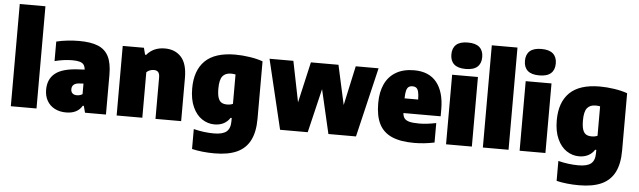

<svg xmlns="http://www.w3.org/2000/svg" viewBox="-58 -1048 5030 1512"><g transform="rotate(5 2457.0 -292.0)"><path d="M43.5 0V-808H246.5V0Z M795.5 -314V0H630L616 -53H607.5Q570.5 11 480.5 11Q428.5 11 389.5 -9.8Q350.5 -30.5 329.8 -67.8Q309 -105 309 -154Q309 -237.5 364.5 -282.8Q420 -328 542 -335L597.5 -338Q595.5 -362 585.5 -376Q575.5 -390 553.8 -396.5Q532 -403 494.5 -403Q462.5 -403 425.5 -398Q388.5 -393 355.5 -384V-538.5Q395.5 -548.5 443.2 -553.8Q491 -559 534.5 -559Q628.5 -559 685.2 -535.5Q742 -512 768.8 -458.8Q795.5 -405.5 795.5 -314ZM598 -144V-227.5L565.5 -225.5Q536 -224 521.2 -211Q506.5 -198 506.5 -175Q506.5 -154 519 -142.8Q531.5 -131.5 553 -131.5Q579 -131.5 598 -144Z M880 -550H1047.5L1061.5 -496H1070Q1123 -559 1213 -559Q1294 -559 1342 -506.5Q1390 -454 1390 -341.5V0H1187V-327Q1187 -357.5 1175.2 -370Q1163.5 -382.5 1141 -382.5Q1124 -382.5 1108.8 -376.2Q1093.5 -370 1083 -359.5V0H880Z M1494.5 211V53.5Q1576 74 1655.5 74Q1723.5 74 1754 49Q1784.5 24 1784.5 -34V-59.5H1775.5Q1756 -29 1724.8 -13Q1693.5 3 1653 3Q1600.5 3 1555 -26.8Q1509.5 -56.5 1481.8 -116.8Q1454 -177 1454 -264.5Q1454 -407 1531.2 -482.8Q1608.5 -558.5 1768 -559Q1824 -559 1882.8 -550.2Q1941.5 -541.5 1987.5 -525V-71.5Q1987.5 34 1953.2 100.5Q1919 167 1849.8 198.5Q1780.5 230 1673.5 230Q1574.5 230 1494.5 211ZM1784.5 -171V-403.5Q1766 -407 1749.5 -407Q1704 -407 1681.8 -378.8Q1659.5 -350.5 1659.5 -282Q1659.5 -235 1668.2 -209Q1677 -183 1694 -172.5Q1711 -162 1739 -162Q1765 -162 1784.5 -171Z M2722 -550H2902.5L2772 0H2554L2473.5 -347.5L2390.5 0H2172L2040.5 -550H2229L2294 -227.5L2367.5 -550H2585.5L2654 -238Z M3422.5 -216H3128Q3130.5 -188 3143 -173Q3155.5 -158 3183 -151.2Q3210.5 -144.5 3260 -144.5Q3316.5 -144.5 3392.5 -160V-6Q3310.5 11 3232 11Q3122.5 11 3054.8 -19.2Q2987 -49.5 2955.2 -112.5Q2923.5 -175.5 2923.5 -277Q2923.5 -365 2953.2 -428.2Q2983 -491.5 3041.2 -525.2Q3099.5 -559 3183.5 -559Q3301.5 -559 3362 -483.8Q3422.5 -408.5 3422.5 -270ZM3127 -332H3234.5Q3234 -371 3228.5 -392.8Q3223 -414.5 3211.8 -423.2Q3200.5 -432 3181.5 -432Q3162 -432 3150.5 -423.2Q3139 -414.5 3133.2 -393Q3127.5 -371.5 3127 -332Z M3484 0V-550H3688V0ZM3464 -709Q3464 -759.5 3494 -786.5Q3524 -813.5 3586 -813.5Q3648 -813.5 3678 -786.5Q3708 -759.5 3708 -709Q3708 -658.5 3678 -631.5Q3648 -604.5 3586 -604.5Q3524 -604.5 3494 -631.5Q3464 -658.5 3464 -709Z M3775 0V-808H3978V0Z M4065.5 0V-550H4269.5V0ZM4045.5 -709Q4045.5 -759.5 4075.5 -786.5Q4105.5 -813.5 4167.5 -813.5Q4229.5 -813.5 4259.5 -786.5Q4289.5 -759.5 4289.5 -709Q4289.5 -658.5 4259.5 -631.5Q4229.5 -604.5 4167.5 -604.5Q4105.5 -604.5 4075.5 -631.5Q4045.5 -658.5 4045.5 -709Z M4376.5 211V53.5Q4458 74 4537.5 74Q4605.5 74 4636 49Q4666.5 24 4666.5 -34V-59.5H4657.5Q4638 -29 4606.8 -13Q4575.5 3 4535 3Q4482.5 3 4437 -26.8Q4391.5 -56.5 4363.8 -116.8Q4336 -177 4336 -264.5Q4336 -407 4413.2 -482.8Q4490.5 -558.5 4650 -559Q4706 -559 4764.8 -550.2Q4823.5 -541.5 4869.5 -525V-71.5Q4869.5 34 4835.2 100.5Q4801 167 4731.8 198.5Q4662.5 230 4555.5 230Q4456.5 230 4376.5 211ZM4666.5 -171V-403.5Q4648 -407 4631.5 -407Q4586 -407 4563.8 -378.8Q4541.5 -350.5 4541.5 -282Q4541.5 -235 4550.2 -209Q4559 -183 4576 -172.5Q4593 -162 4621 -162Q4647 -162 4666.5 -171Z"/></g></svg>

Font: Encode Sans Semi Condensed Black
Style: Regular
Weight: 900
Width: 4
Designer: Multiple Designers
Foundry: Impallari Type
Version: Version 2.000